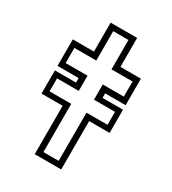

<svg xmlns="http://www.w3.org/2000/svg" viewBox="-172 -793 793 885"><g transform="rotate(30 224.5 -350.0)"><path d="M153.5 0V-257.5H41V-381H153.5V-405H41V-546H153.5V-700H294.5V-546H403.5V-405H294.5V-381H403.5V-257.5H294.5V0ZM183.5 -28.5H264.5V-285H376.5V-354H264.5V-435H376.5V-515.5H264.5V-672H183.5V-515.5H67V-435H183.5V-354H68V-285H183.5Z"/></g></svg>

Font: Tourney Light
Style: Regular
Weight: 300
Version: Version 1.015